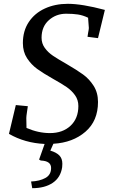

<svg xmlns="http://www.w3.org/2000/svg" viewBox="-20 -740 591 1007"><path d="M248 141Q248 104 194 102L185 97L214 15Q110 10 27 -38L63 -189L126 -183Q125 -175 121.5 -152.5Q118 -130 118 -121L119 -69Q181 -42 242 -42Q309 -42 350 -80.5Q391 -119 391 -184Q391 -216 373.5 -240.5Q356 -265 330 -283Q304 -301 259 -326Q206 -356 175 -378.5Q144 -401 122 -434.5Q100 -468 100 -514Q100 -578 131 -624.5Q162 -671 215.5 -695.5Q269 -720 336 -720Q410 -720 530 -688L494 -540L439 -547L442 -567Q446 -587 446 -593L444 -620Q442 -638 442 -647Q415 -660 389 -664Q363 -668 327 -668Q274 -668 236 -634Q198 -600 198 -542Q198 -512 215 -488.5Q232 -465 258 -447.5Q284 -430 328 -405Q383 -373 415.5 -349.5Q448 -326 471 -290Q494 -254 494 -205Q494 -106 428 -49Q362 8 260 14L244 50Q275 59 291 75Q307 91 307 119Q307 131 306 137Q298 191 256.5 219Q215 247 149 247L143 212Q188 210 218 193.5Q248 177 248 141Z"/></svg>

Font: Andada Pro
Style: Italic
Weight: 400
Italic angle: -7°
Designer: Carolina Giovagnoli
Foundry: Huerta Tipografica
Version: Version 3.005; ttfautohint (v1.8.4)